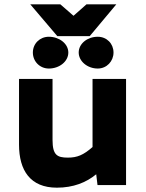

<svg xmlns="http://www.w3.org/2000/svg" viewBox="-20 -856 676 888"><path d="M243 12C319 12 379 -12 425 -50L431 0H563V-491H408V-176C366 -139 337 -127 294 -127C244 -127 223 -139 223 -209V-491H68V-187C68 -68 120 12 243 12ZM395 -689 518 -836H380L320 -783L259 -836H120L245 -689ZM296 -613C296 -654 254 -686 206 -686C164 -686 132 -654 132 -613C132 -572 164 -539 206 -539C255 -539 296 -572 296 -613ZM505 -613C505 -654 474 -686 432 -686C384 -686 344 -654 344 -613C344 -573 384 -539 432 -539C474 -539 505 -573 505 -613Z"/></svg>

Font: Falling Sky
Style: ExBd
Weight: 400
Designer: Paul D. Hunt
Foundry: Adobe Systems Incorporated
Version: Version 1.02